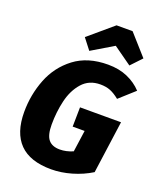

<svg xmlns="http://www.w3.org/2000/svg" viewBox="-174 -1066 992 1192"><g transform="rotate(20 322.5 -470.5)"><path d="M645 -622 545 -532Q513 -558 484.5 -569.5Q456 -581 418 -581Q344 -581 299 -530Q254 -479 236 -402.5Q218 -326 218 -244Q218 -174 242.5 -144.5Q267 -115 318 -115Q360 -115 404 -134L424 -276H345L347 -404H618L570 -57Q512 -21 443 -1Q374 19 309 19Q169 19 100 -51.5Q31 -122 31 -259Q31 -373 71.5 -476.5Q112 -580 199.5 -646.5Q287 -713 421 -713Q494 -713 550 -688.5Q606 -664 645 -622ZM226 -824 386 -960H492L613 -824L546 -753L425 -839L281 -753Z"/></g></svg>

Font: Trujillo ExtraBold
Style: Italic
Weight: 800
Italic angle: -8°
Designer: Fira Sans original fonts by bBox Type GmbH, Carrois Corporate GbR, & Edenspiekermann AG / Changes by Cristiano Sobral
Foundry: Fira Sans original fonts by bBox Type GmbH, Carrois Corporate GbR, & Edenspiekermann AG / Changes by Cristiano Sobral
Version: Version 4.301;July 28, 2020;FontCreator 13.0.0.2655 64-bit